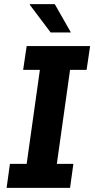

<svg xmlns="http://www.w3.org/2000/svg" viewBox="-20 -909 458 929"><path d="M12 0 28 -116H109L173 -571H92L109 -686H416L399 -571H319L255 -116H335L319 0ZM225 -752 124 -886 125 -889H245L323 -752Z"/></svg>

Font: Chivo SemiBold
Style: Italic
Weight: 600
Italic angle: -8.05°
Designer: Hector Gatti
Foundry: Omnibus-Type
Version: Version 2.002